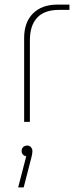

<svg xmlns="http://www.w3.org/2000/svg" viewBox="-20 -530 337 835"><path d="M85 0V-365Q85 -433 123.5 -471.5Q162 -510 230 -510H282V-487H237Q173 -487 141.5 -453Q110 -419 110 -355V0ZM59 285 94 150Q85 148 79.5 142Q74 136 74 127Q74 116 81 109.5Q88 103 98 103Q109 103 115 110.5Q121 118 121 127Q121 139 116 157L83 285Z"/></svg>

Font: MuseoModerno Thin Thin
Style: Regular
Weight: 250
Version: Version 1.003